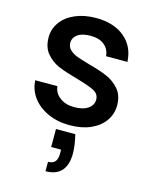

<svg xmlns="http://www.w3.org/2000/svg" viewBox="-123 -639 780 989"><g transform="rotate(15 267.0 -145.0)"><path d="M275 9Q210 9 158.5 -14.5Q107 -38 77 -78.5Q47 -119 45 -169H163Q166 -134 196.5 -110.5Q227 -87 273 -87Q321 -87 347.5 -105.5Q374 -124 374 -153Q374 -184 344.5 -199Q315 -214 251 -232Q189 -249 150 -265Q111 -281 82.5 -314Q54 -347 54 -401Q54 -445 80 -481.5Q106 -518 154.5 -539Q203 -560 266 -560Q360 -560 417.5 -512.5Q475 -465 479 -383H365Q362 -420 335 -442Q308 -464 262 -464Q217 -464 193 -447Q169 -430 169 -402Q169 -380 185 -365Q201 -350 224 -341.5Q247 -333 292 -320Q352 -304 390.5 -287.5Q429 -271 457 -239Q485 -207 486 -154Q486 -107 460 -70Q434 -33 386.5 -12Q339 9 275 9ZM316 46Q330 104 330 145Q330 207 301.5 238.5Q273 270 217 270V220Q242 220 254 206Q266 192 266 163V142H213V46Z"/></g></svg>

Font: Poppins Cyr Med
Style: Regular
Weight: 500
Designer: Ninad Kale (Devanagari), Jonny Pinhorn (Latin)
Foundry: Indian Type Foundry
Version: 4.004